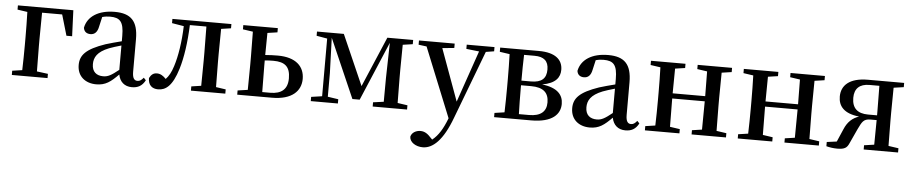

<svg xmlns="http://www.w3.org/2000/svg" viewBox="-44 -857 6876 1446"><g transform="rotate(5 3394.0 -134.0)"><path d="M382 -487 428 -330H471L463 -526H44V-494L119 -483C121 -427 122 -348 122 -290V-232C122 -178 121 -99 119 -43L44 -32V0H314V-32L230 -43C229 -99 228 -178 228 -232V-290C228 -349 229 -431 230 -487Z M847 -109C791 -64 766 -50 730 -50C680 -50 645 -76 645 -135C645 -185 668 -229 756 -264C777 -272 811 -283 847 -293ZM1036 -66C1019 -46 1008 -38 990 -38C967 -38 952 -54 952 -104V-350C952 -487 897 -541 775 -541C652 -541 571 -488 554 -402C558 -373 577 -358 607 -358C638 -358 659 -378 667 -420L684 -494C706 -500 725 -502 743 -502C818 -502 847 -473 847 -366V-325C805 -315 761 -302 727 -292C581 -242 539 -193 539 -119C539 -33 601 15 683 15C753 15 792 -15 850 -74C860 -20 896 13 952 13C997 13 1029 -3 1053 -48Z M1658 -494V-526H1212V-494L1302 -479C1298 -359 1281 -251 1256 -173C1241 -125 1224 -95 1201 -71C1180 -93 1159 -107 1132 -107C1106 -107 1089 -94 1075 -67C1075 -13 1105 12 1151 12C1206 12 1258 -22 1299 -158C1325 -243 1342 -360 1347 -491H1472C1473 -435 1474 -351 1474 -294V-232C1474 -178 1473 -99 1472 -43L1398 -32V0H1658V-32L1584 -43C1583 -99 1582 -178 1582 -232V-294C1582 -349 1583 -427 1584 -483Z M1934 -36C1933 -93 1932 -176 1932 -232V-275C1954 -277 1976 -278 1997 -278C2085 -278 2125 -244 2125 -156C2125 -74 2079 -36 1994 -36ZM2009 -494V-526H1748V-494L1824 -483C1825 -427 1826 -349 1826 -294V-232C1826 -178 1825 -99 1824 -43L1748 -32V0H2011C2162 0 2229 -70 2229 -161C2229 -255 2164 -320 2027 -320C1998 -320 1965 -319 1932 -316C1932 -368 1933 -434 1934 -483Z M3032 -494V-526H2837L2675 -146L2508 -526H2305V-494L2386 -480V-44L2304 -32V0H2509V-32L2429 -44V-223L2420 -489L2615 -43H2670L2859 -489L2853 -222L2852 -43L2772 -32V0H3032V-32L2957 -43C2956 -99 2955 -178 2955 -232V-294C2955 -349 2956 -427 2957 -483Z M3647 -526H3437V-494L3534 -483L3399 -92L3256 -484L3346 -493V-526H3076V-494L3137 -486L3349 38L3347 44C3319 116 3287 172 3240 209L3229 198C3203 169 3180 152 3147 152C3115 152 3081 169 3074 202C3075 244 3122 273 3174 273C3249 273 3325 207 3391 28L3585 -484L3647 -494Z M3874 -39C3872 -95 3871 -177 3871 -232V-257H3947C4042 -257 4081 -217 4081 -145C4081 -76 4038 -39 3951 -39ZM3953 -487C4025 -487 4059 -456 4059 -392C4059 -325 4024 -292 3943 -292H3871C3871 -358 3872 -434 3874 -487ZM3690 -526V-494L3765 -483C3767 -427 3768 -349 3768 -294V-232C3768 -178 3767 -99 3765 -43L3690 -32V0H3970C4132 0 4189 -67 4189 -143C4189 -212 4146 -263 4029 -277C4132 -295 4163 -343 4163 -399C4163 -476 4106 -526 3983 -526Z M4578 -109C4522 -64 4497 -50 4461 -50C4411 -50 4376 -76 4376 -135C4376 -185 4399 -229 4487 -264C4508 -272 4542 -283 4578 -293ZM4767 -66C4750 -46 4739 -38 4721 -38C4698 -38 4683 -54 4683 -104V-350C4683 -487 4628 -541 4506 -541C4383 -541 4302 -488 4285 -402C4289 -373 4308 -358 4338 -358C4369 -358 4390 -378 4398 -420L4415 -494C4437 -500 4456 -502 4474 -502C4549 -502 4578 -473 4578 -366V-325C4536 -315 4492 -302 4458 -292C4312 -242 4270 -193 4270 -119C4270 -33 4332 15 4414 15C4484 15 4523 -15 4581 -74C4591 -20 4627 13 4683 13C4728 13 4760 -3 4784 -48Z M5443 -494V-526H5183V-494L5258 -483C5259 -429 5260 -353 5260 -296H5014C5014 -353 5015 -429 5016 -483L5091 -494V-526H4830V-494L4905 -483C4907 -427 4908 -349 4908 -294V-232C4908 -178 4907 -99 4905 -43L4830 -32V0H5091V-32L5016 -43C5015 -99 5014 -180 5014 -257H5260C5260 -180 5259 -99 5258 -43L5183 -32V0H5443V-32L5368 -43C5367 -99 5366 -178 5366 -232V-294C5366 -349 5367 -427 5368 -483Z M6145 -494V-526H5885V-494L5960 -483C5961 -429 5962 -353 5962 -296H5716C5716 -353 5717 -429 5718 -483L5793 -494V-526H5532V-494L5607 -483C5609 -427 5610 -349 5610 -294V-232C5610 -178 5609 -99 5607 -43L5532 -32V0H5793V-32L5718 -43C5717 -99 5716 -180 5716 -257H5962C5962 -180 5961 -99 5960 -43L5885 -32V0H6145V-32L6070 -43C6069 -99 6068 -178 6068 -232V-294C6068 -349 6069 -427 6070 -483Z M6494 -265C6414 -265 6372 -303 6372 -381C6372 -451 6411 -488 6485 -488H6560C6561 -432 6562 -350 6562 -294V-265ZM6744 -494V-526H6470C6331 -526 6270 -466 6270 -382C6270 -309 6313 -256 6428 -244C6377 -227 6342 -194 6319 -139L6277 -42L6202 -32V0C6224 6 6254 11 6284 11C6340 11 6358 -2 6373 -36L6425 -149C6452 -204 6462 -229 6515 -229H6562C6562 -170 6561 -96 6560 -43L6484 -32V0H6744V-32L6668 -43C6667 -99 6666 -178 6666 -232V-294C6666 -349 6667 -427 6668 -483Z"/></g></svg>

Font: Source Han Serif CN SemiBold
Style: Regular
Weight: 600
Designer: Ryoko NISHIZUKA 西塚涼子 (kana & ideographs); Frank Grießhammer (Latin, Greek & Cyrillic); Wenlong ZHANG 张文龙 (bopomofo); San
Foundry: Adobe Systems Incorporated
Version: Version 1.000;PS 1;hotconv 16.6.53;makeotf.lib2.5.65590